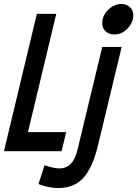

<svg xmlns="http://www.w3.org/2000/svg" viewBox="-47 -763 693 969"><path d="M245 186Q223 186 198.5 181Q174 176 147 166L178 71Q199 78 218 82.5Q237 87 253 87Q287 87 310 64Q333 41 346 -15L469 -526H567L447 -27Q430 43 404.5 90.5Q379 138 340.5 162Q302 186 245 186ZM-27 0 139 -693H237L94 -96H287L264 0ZM529 -589Q504 -589 486.5 -604.5Q469 -620 469 -645Q469 -674 484 -696Q499 -718 521 -730.5Q543 -743 565 -743Q591 -743 608.5 -727Q626 -711 626 -685Q626 -663 613 -640.5Q600 -618 578.5 -603.5Q557 -589 529 -589Z"/></svg>

Font: Ubuntu Sans Mono
Style: Italic
Weight: 400
Italic angle: -13.5°
Monospace: yes
Designer: Dalton Maag Ltd
Foundry: Dalton Maag Ltd
Version: Version 1.006